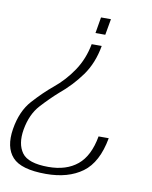

<svg xmlns="http://www.w3.org/2000/svg" viewBox="-95 -651 633 800"><g transform="rotate(10 221.5 -251.0)"><path d="M291 -475H248.5Q236.5 -411 202.8 -360.8Q169 -310.5 123 -273Q83.5 -240.5 41.5 -194Q-0.5 -147.5 -13 -70Q-25.5 8.5 11.8 49.5Q49 90.5 154 90.5Q248.5 90.5 308 47Q367.5 3.5 386.5 -101.5H343.5Q328.5 -17 281.8 21.5Q235 60 159 60Q73.5 60 47 23.2Q20.5 -13.5 31 -75.5Q42.5 -141.5 79.2 -181.8Q116 -222 149.5 -251.5Q201 -294 239.5 -347.2Q278 -400.5 291 -475ZM297.5 -523.5 309.5 -591.5H267.5L256 -523.5Z"/></g></svg>

Font: Anybody SemiExpanded ExtraLight
Style: Italic
Weight: 250
Width: 6
Italic angle: -10°
Version: Version 1.113;gftools[0.9.25]